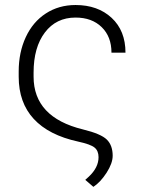

<svg xmlns="http://www.w3.org/2000/svg" viewBox="-20 -558 575 762"><path d="M279.8 -538.1Q368.2 -538.1 423.1 -487.1Q478 -436 478 -349.1H422.4Q422.4 -412.6 383.5 -450.4Q344.7 -488.3 279.8 -488.3Q203.1 -488.3 158.2 -429.2Q113.3 -370.1 113.3 -270V-253.9Q113.3 -92.3 309.1 -44.4Q380.9 -26.9 404.1 -3.9Q427.2 19 427.2 60.1Q427.2 89.8 403.1 127.4Q378.9 165 350.6 183.6L318.4 155.8L332.5 143.1Q371.1 106.9 371.1 65.9Q371.1 40.5 355.2 27.6Q339.4 14.6 290 3.9Q173.3 -21.5 113.8 -86.2Q54.2 -150.9 54.2 -253.4V-274.4Q54.2 -350.1 82.3 -410.6Q110.4 -471.2 161.9 -504.6Q213.4 -538.1 279.8 -538.1Z"/></svg>

Font: SteelSelectRoboto
Style: Regular
Weight: 300
Designer: Google
Version: Version 2.137; 2017